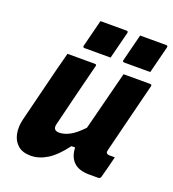

<svg xmlns="http://www.w3.org/2000/svg" viewBox="-138 -860 881 978"><g transform="rotate(20 302.0 -371.0)"><path d="M138 -540H286Q298 -540 294 -529Q272 -442 250.5 -356.5Q229 -271 208 -184Q199 -148 236 -148Q261 -148 291 -163.5Q321 -179 360 -220Q372 -266 383.5 -311.5Q395 -357 409 -411.5Q423 -466 442 -540H586Q597 -540 594 -529Q570 -433 544.5 -332Q519 -231 499 -149Q496 -137 501 -132Q506 -127 515 -127H545Q538 -98 530.5 -69Q523 -40 515 -11Q512 0 501 0H453Q395 0 367 -28Q339 -56 338 -105H318Q271 -42 227 -15Q183 12 138 12Q94 12 68.5 -10.5Q43 -33 36 -69.5Q29 -106 39 -147Q57 -221 76 -295.5Q95 -370 113 -444Q120 -470 126.5 -495Q133 -520 138 -540ZM239 -754H380Q391 -754 388 -743L351 -597H210Q199 -597 202 -608ZM454 -754H595Q606 -754 603 -743L566 -597H425Q414 -597 417 -608Z"/></g></svg>

Font: Recursive Sn Lnr St XBd
Style: Italic
Weight: 800
Italic angle: -15°
Version: Version 1.079;hotconv 1.0.112;makeotfexe 2.5.65598; ttfautoh